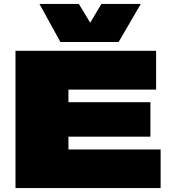

<svg xmlns="http://www.w3.org/2000/svg" viewBox="-20 -959 873 979"><path d="M59 0V-700H776V-502H329V-438H747V-262H329V-197H799V0ZM698 -939 585 -745H288L181 -939H382L440 -843L497 -939Z"/></svg>

Font: Georama Expanded Black
Style: Regular
Weight: 900
Width: 7
Designer: Jean-Baptiste Levee
Foundry: Production Type
Version: Version 1.000